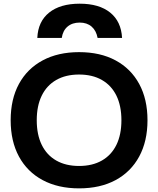

<svg xmlns="http://www.w3.org/2000/svg" viewBox="-20 -1027 871 1057"><path d="M418.7 -1006.7Q526 -1006.7 586.6 -957.7Q647.3 -908.7 652 -818.3H517.3Q509.7 -858.7 484.2 -880.7Q458.7 -902.7 418.7 -902.7Q378 -902.7 352 -880.7Q326 -858.7 320 -818.3H185.4Q189.4 -908.7 250.5 -957.7Q311.7 -1006.7 418.7 -1006.7ZM415.3 10Q299.7 10 214.8 -35.5Q130 -81 84.3 -165.3Q38.7 -249.7 38.7 -365Q38.7 -481 84.3 -565Q130 -649 214.8 -694.5Q299.7 -740 415.3 -740Q532 -740 616.3 -694.5Q700.7 -649 746.3 -565Q792 -481 792 -365Q792 -249.7 746.3 -165.3Q700.7 -81 616.3 -35.5Q532 10 415.3 10ZM415.3 -113.3Q488.7 -113.3 541 -143.3Q593.4 -173.3 620.9 -229.5Q648.4 -285.7 648.4 -365Q648.4 -444.3 620.9 -500.5Q593.4 -556.7 541 -586.7Q488.7 -616.7 415.3 -616.7Q342 -616.7 289.6 -586.7Q237.3 -556.7 209.8 -500.5Q182.3 -444.3 182.3 -365Q182.3 -285.7 209.8 -229.5Q237.3 -173.3 289.6 -143.3Q342 -113.3 415.3 -113.3Z"/></svg>

Font: M PLUS 1 Thin
Style: Regular
Weight: 100
Designer: Coji Morishita
Foundry: UNDERFOREST DESIGN
Version: Version 1.001